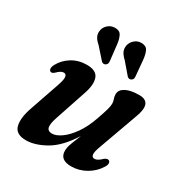

<svg xmlns="http://www.w3.org/2000/svg" viewBox="-164 -811 897 945"><g transform="rotate(30 284.0 -339.0)"><path d="M517 -109Q525 -106 525.8 -95.8Q526.5 -85.5 518.5 -73Q495.5 -35 455.8 -12.2Q416 10.5 372 10.5Q307.5 10.5 307.5 -41.5Q307.5 -60.5 317 -85.8Q326.5 -111 339.5 -143Q286 -58 226 -23.8Q166 10.5 115.5 10.5Q57 10.5 46.5 -30.8Q36 -72 59.5 -138.5L117.5 -307Q129.5 -342 127 -356.8Q124.5 -371.5 111.5 -371.5Q103 -371.5 94.2 -366.5Q85.5 -361.5 73 -349Q60 -338 52 -342.5Q45 -345.5 44 -355.5Q43 -365.5 51 -380.5Q70.5 -416.5 107.2 -439Q144 -461.5 191 -461.5Q244.5 -461.5 257.2 -428Q270 -394.5 250 -336L191.5 -161.5Q177 -119 181.5 -100.5Q186 -82 210 -82Q232.5 -82 261.5 -102.2Q290.5 -122.5 318.8 -162.2Q347 -202 367.5 -261Q382 -302.5 387.8 -323.5Q393.5 -344.5 393.5 -357.5Q393.5 -370.5 389 -381.8Q384.5 -393 384.5 -407.5Q384.5 -432 412 -446.8Q439.5 -461.5 488.5 -461.5Q565.5 -461.5 526 -360.5L449 -147Q434.5 -108.5 436.8 -93.8Q439 -79 453 -79Q461 -79 470.5 -84Q480 -89 494.5 -103Q508.5 -113 517 -109ZM417.5 -622 425.5 -533Q426.5 -525.5 425 -519.2Q423.5 -513 417 -509Q405 -501 393.5 -511.5L339.5 -574.5Q321.5 -591 314.2 -606.5Q307 -622 311 -642.5Q315 -660.5 331 -674.8Q347 -689 369 -689Q395.5 -689 405 -670.8Q414.5 -652.5 417.5 -622ZM268.5 -623 278.5 -534.5Q279.5 -527 278 -521Q276.5 -515 270.5 -510.5Q258.5 -502 246.5 -512L191.5 -574Q173 -590 165.2 -605.2Q157.5 -620.5 161 -640.5Q164 -659 180 -673.5Q196 -688 218 -688.5Q244.5 -689.5 254.8 -671.5Q265 -653.5 268.5 -623Z"/></g></svg>

Font: Fraunces 72pt Soft SemiBold
Style: Italic
Weight: 600
Italic angle: -16°
Version: Version 1.000;[b76b70a41]